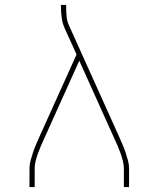

<svg xmlns="http://www.w3.org/2000/svg" viewBox="-20 -755 640 775"><path d="M99 0V-74Q99 -91 103.5 -107.5Q108 -124 113.5 -140.5Q119 -157 126 -173Q133 -189 140 -205L289 -535L241 -641Q232 -661 229 -683.5Q226 -706 226 -728V-735H247V-728Q247 -708 249 -687.5Q251 -667 260 -649L460 -205Q467 -189 474 -173Q481 -157 486.5 -140.5Q492 -124 496.5 -107.5Q501 -91 501 -74V0H480V-74Q480 -90 476 -105.5Q472 -121 466.5 -136.5Q461 -152 454.5 -167Q448 -182 441 -197L300 -510L159 -197Q152 -182 145.5 -167Q139 -152 133.5 -136.5Q128 -121 124 -105.5Q120 -90 120 -74V0Z"/></svg>

Font: Iosevka Curly Thin Extended
Style: Regular
Weight: 100
Width: 7
Monospace: yes
Designer: Belleve Invis
Foundry: Belleve Invis
Version: Version 11.1.0; ttfautohint (v1.8.3)